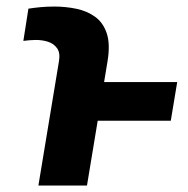

<svg xmlns="http://www.w3.org/2000/svg" viewBox="-20 -572 581 592"><path d="M248.2 0H98.4L161.7 -382.6Q166.3 -409 156 -423.3Q145.7 -437.7 127.6 -443.4Q109.5 -449 89.8 -448.8Q79.8 -448.7 70.5 -447.9Q61.1 -447.1 52 -445.9L67.6 -545.3Q85 -548 104.8 -549.9Q124.6 -551.8 147.9 -551.8Q182.3 -551.8 215.2 -545Q248 -538.3 273 -520.4Q298 -502.5 309.2 -469.2Q320.3 -435.9 311.5 -382.6ZM526.4 -318.9 506.6 -199.8H232.4L252.1 -318.9Z"/></svg>

Font: Inter Tight
Style: Italic
Weight: 400
Italic angle: -9.39999°
Designer: Rasmus Andersson
Foundry: rsms
Version: Version 3.002